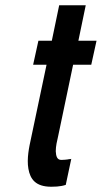

<svg xmlns="http://www.w3.org/2000/svg" viewBox="-20 -702 387 730"><path d="M306 -682 278 -547H347L327 -456H258L201 -184C197 -167 192 -146 192 -127C193 -108 197 -94 213 -94C221 -94 232 -95 239 -96C241 -97 243 -97 245 -97C247 -97 249 -97 251 -98L230 1C227 2 225 2 223 3C220 4 217 4 214 5C204 7 191 8 175 8C115 8 95 -21 88 -60C81 -99 91 -144 98 -176L157 -456H106L126 -547H177L205 -682Z"/></svg>

Font: League Gothic Italic
Style: Regular
Weight: 400
Designer: Tyler Finck
Foundry: The League of Moveable Type
Version: Version 1.001;PS 001.001;hotconv 1.0.56;makeotf.lib2.0.21325